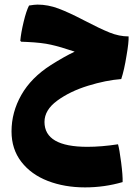

<svg xmlns="http://www.w3.org/2000/svg" viewBox="-20 -464 608 833"><path d="M173 65Q173 173 359 173Q420 173 492 162Q498 182 505.5 240Q513 298 512 326Q433 349 349 349Q260 349 187.5 321Q115 293 72.5 238Q30 183 30 106Q30 23 72.5 -52Q115 -127 201 -182Q258 -218 304 -240Q242 -261 201 -270Q162 -279 97 -282L72 -283L68 -287Q71 -321 82.5 -369Q94 -417 106 -440Q130 -444 143 -444Q188 -444 233.5 -427Q279 -410 344 -376Q413 -340 455 -323Q497 -306 538 -306Q539 -280 529 -223Q519 -160 506 -121Q440 -116 362 -92Q284 -68 228.5 -27.5Q173 13 173 65Z"/></svg>

Font: Lalezar
Style: Regular
Weight: 400
Designer: Borna Izadpanah
Foundry: Borna Izadpanah
Version: Version 1.004